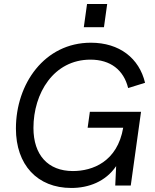

<svg xmlns="http://www.w3.org/2000/svg" viewBox="-20 -921 770 953"><path d="M334 12C419 12 504 -19 556.5 -96.5L552 0H629L680 -366H426L415 -287H591.5C562.5 -118 439 -72 342 -72C218 -72 146 -152 146 -286C146 -458 246 -625 429 -625C528 -625 594 -574 616 -484L700 -510C671 -632 573 -709 431 -709C201 -709 59 -505 59 -283C59 -103 165 12 334 12ZM396 -786H496L512 -901H412Z"/></svg>

Font: HK Grotesk
Style: Italic
Weight: 400
Italic angle: -16°
Designer: Alfredo Marco Pradil
Foundry: Hanken Design Co.
Version: Version 3.001;FEAKit 1.0